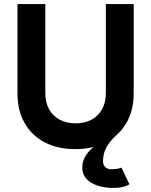

<svg xmlns="http://www.w3.org/2000/svg" viewBox="-20 -720 744 945"><path d="M350 14Q263 14 199 -20Q135 -54 100.5 -115.5Q66 -177 66 -261V-700H203V-261Q203 -216 221.5 -182.5Q240 -149 273.5 -131Q307 -113 352 -113Q397 -113 430.5 -131Q464 -149 482.5 -182.5Q501 -216 501 -261V-700H638V-261Q638 -177 602.5 -115.5Q567 -54 502.5 -20Q438 14 350 14ZM538 205Q495 205 460 193.5Q425 182 405 160Q385 138 385 105Q385 71 404 43Q423 15 456 -9Q489 -33 530 -57L554 -56Q526 -30 511.5 -7.5Q497 15 492 34.5Q487 54 487 73Q487 92 498 102.5Q509 113 528 113Q543 113 555.5 111Q568 109 578 105L617 187Q600 197 580.5 201Q561 205 538 205Z"/></svg>

Font: Figtree Light
Style: Bold
Weight: 700
Version: Version 2.002